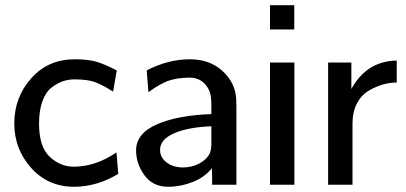

<svg xmlns="http://www.w3.org/2000/svg" viewBox="-20 -714 1569 742"><path d="M35.2 -236.8Q35.2 -337.9 100.6 -411.4Q166 -484.9 268.1 -484.9Q319.8 -484.9 351.3 -475.8Q382.8 -466.8 431.2 -441.9L417 -359.9Q375 -386.7 346.4 -397Q317.9 -407.2 268.1 -407.2Q244.1 -407.2 223.1 -400.1Q202.1 -393.1 179.7 -376Q157.2 -358.9 144 -323Q130.9 -287.1 130.9 -235.8Q130.9 -147 171.9 -108.4Q212.9 -69.8 265.1 -69.8Q349.1 -69.8 430.2 -125L437 -42Q354 7.8 266.1 7.8Q166 7.8 100.6 -64.9Q35.2 -137.7 35.2 -236.8Z M505.9 -132.8Q505.9 -198.7 587.4 -233.9Q668.9 -269 796.9 -272.9V-308.1Q796.9 -349.1 786.6 -368.2Q762.7 -414.1 711.9 -414.1Q661.1 -413.1 628.9 -401.1Q596.7 -389.2 553.7 -357.9L546.9 -441.9Q629.9 -484.9 713.9 -484.9Q789.1 -484.9 838.4 -440.9Q887.7 -397 892.6 -335L893.6 -301.8V0H799.8V-36.1L798.8 -64Q771 -28.8 724.4 -10.5Q677.7 7.8 629.9 7.8Q570.8 7.8 538.3 -36.6Q505.9 -81.1 505.9 -132.8ZM598.6 -134.8Q598.6 -105 624.3 -85.9Q649.9 -66.9 687 -66.9Q721.2 -66.9 750 -82Q778.8 -97.2 791 -122.1Q796.9 -135.3 796.9 -163.1V-226.1Q705.1 -222.2 651.9 -198.5Q598.6 -174.8 598.6 -134.8Z M1023.4 0V-472.2H1117.7V0ZM1023.4 -600.1V-693.8H1117.2V-600.1Z M1248 0V-472.2H1337.9V-370.1Q1397 -478 1513.2 -480V-395Q1486.3 -395 1459.7 -387.5Q1433.1 -379.9 1405 -363.5Q1377 -347.2 1359.6 -314.7Q1342.3 -282.2 1342.3 -236.8V0Z"/></svg>

Font: CMU Bright
Style: SemiBold
Weight: 600
Version: Version 0.7.0